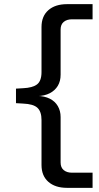

<svg xmlns="http://www.w3.org/2000/svg" viewBox="-20 -725 475 925"><path d="M303 180Q246 180 213 151Q180 122 180 70V-147Q180 -187 160.5 -205.5Q141 -224 91 -226L57 -228V-298L91 -300Q137 -302 158.5 -318.5Q180 -335 180 -378V-595Q180 -647 213 -676Q246 -705 303 -705H426V-632H327Q302 -632 287 -619.5Q272 -607 272 -583V-365Q272 -334 258.5 -311.5Q245 -289 220 -276Q195 -263 160 -262V-263Q195 -262 220 -249.5Q245 -237 258.5 -214Q272 -191 272 -161V58Q272 82 287 94.5Q302 107 327 107H426V180Z"/></svg>

Font: Nunito Sans 10pt Expanded
Style: Regular
Weight: 400
Width: 7
Designer: Vernon Adams
Foundry: Vernon Adams
Version: Version 3.101;gftools[0.9.27]